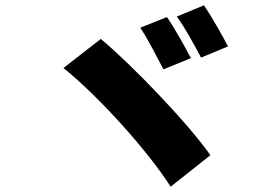

<svg xmlns="http://www.w3.org/2000/svg" viewBox="-20 -759 1040 720"><path d="M606 -695 506 -655C534 -614 570 -542 593 -499L696 -541C676 -579 634 -655 606 -695ZM745 -739 643 -697C673 -657 711 -586 734 -543L835 -585C816 -622 773 -698 745 -739ZM358 -613 218 -504C353 -395 535 -192 620 -59L769 -177C682 -301 470 -520 358 -613Z"/></svg>

Font: ChiuKong Gothic MN Heavy
Style: Regular
Weight: 900
Designer: Ryoko NISHIZUKA 西塚涼子 (kana, bopomofo & ideographs); Paul D. Hunt (Latin, Greek & Cyrillic); Sandoll Communications 산돌커뮤니
Foundry: Adobe
Version: Version 1.300